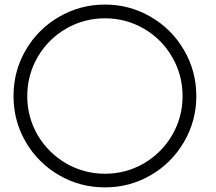

<svg xmlns="http://www.w3.org/2000/svg" viewBox="-20 -788 946 839"><path d="M92.3 -168C127.9 -106.9 176.8 -58.1 237.8 -22.5C299.3 13.2 366.2 30.8 438.5 30.8C510.7 30.8 577.6 13.2 638.7 -22.5C700.2 -58.1 748.5 -106.9 784.2 -168C819.8 -229 837.9 -295.9 837.9 -368.2C837.9 -440.9 819.8 -507.8 784.2 -568.8C748.5 -630.4 700.2 -678.7 638.7 -714.4C577.6 -750 510.7 -768.1 438.5 -768.1C366.2 -768.1 299.3 -750 237.8 -714.4C176.8 -678.7 127.9 -630.4 92.3 -568.8C56.6 -507.8 39.1 -440.9 39.1 -368.2C39.1 -295.9 56.6 -229 92.3 -168ZM144.5 -538.6C174.8 -590.8 216.3 -632.3 268.6 -662.6C320.8 -692.9 377.9 -708 439 -708C500 -708 556.6 -692.9 608.9 -662.6C661.1 -632.3 702.1 -590.8 732.4 -538.6C762.7 -486.3 777.8 -429.2 777.8 -367.7C777.8 -306.6 762.7 -250 732.4 -197.8C702.1 -146 661.1 -105 608.9 -74.2C556.6 -43.9 500 -28.8 439 -28.8C377.9 -28.8 320.8 -43.9 268.6 -74.2C216.3 -105 174.8 -146 144.5 -197.8C114.3 -250 99.1 -306.6 99.1 -367.7C99.1 -429.2 114.3 -486.3 144.5 -538.6Z"/></svg>

Font: Nemoy
Style: Medium
Weight: 500
Designer: BSozoo
Foundry: BSozoo
Version: Version 001.000